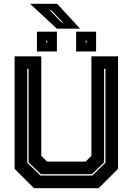

<svg xmlns="http://www.w3.org/2000/svg" viewBox="-20 -999 704 1019"><path d="M160.5 0 57.5 -103V-700H199V-172L229.5 -141.5H434.5L465 -172V-700H606.5V-103L503.5 0ZM194.5 -67.5H470L539.5 -135V-634H532.5V-137L467.5 -74.5H197L131.5 -137.5V-634H124.5V-135.5ZM384 -726V-831H490V-726ZM176 -726V-831H282V-726ZM226 -772H230.5V-784H226ZM435 -772H439.5V-784H435ZM405 -847H281.5L139.5 -979H283ZM313 -881 253 -944H245L305.5 -881Z"/></svg>

Font: Tourney Thin ExtraBold
Style: Regular
Weight: 800
Version: Version 1.015